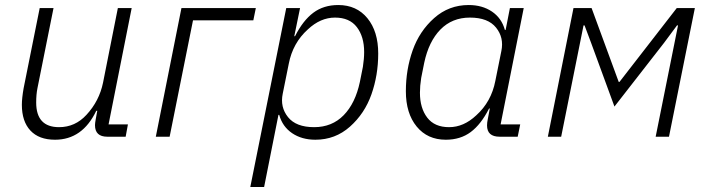

<svg xmlns="http://www.w3.org/2000/svg" viewBox="-20 -544 2827 764"><path d="M138 -512H193L129 -193Q124 -168 124 -136Q124 -38 215 -38Q279 -38 324 -87Q375 -142 390 -215L449 -512H504L412 -49H489L480 0H407Q358 0 358 -46Q358 -54 361 -70L367 -103H363Q308 12 199 12Q135 12 101 -24.5Q67 -61 67 -127Q67 -153 74 -193Z M600 0 702 -512H998L988 -463H748L655 0Z M976 200 1119 -512H1174L1151 -400H1154Q1186 -463 1227 -493.5Q1268 -524 1326 -524Q1399 -524 1442 -471.5Q1485 -419 1485 -331Q1485 -245 1458 -168.5Q1431 -92 1372.5 -40Q1314 12 1235 12Q1181 12 1142.5 -14Q1104 -40 1091 -87H1088L1031 200ZM1230 -38Q1301 -38 1347.5 -85.5Q1394 -133 1412 -218L1424 -278Q1429 -310 1429 -337Q1429 -398 1400 -436Q1371 -474 1313 -474Q1255 -474 1205 -427Q1145 -373 1129 -290L1105 -171Q1094 -118 1126 -78Q1158 -38 1230 -38Z M2040 0H1968Q1918 0 1918 -45Q1918 -56 1921 -70L1929 -112H1926Q1894 -49 1853 -18.5Q1812 12 1754 12Q1681 12 1638 -40.5Q1595 -93 1595 -181Q1595 -267 1622 -343.5Q1649 -420 1707.5 -472Q1766 -524 1845 -524Q1899 -524 1937.5 -498Q1976 -472 1989 -425H1992L2009 -512H2064L1972 -49H2050ZM1875 -85Q1935 -139 1951 -222L1975 -341Q1986 -394 1954 -434Q1922 -474 1850 -474Q1779 -474 1732.5 -426.5Q1686 -379 1668 -294L1656 -234Q1651 -202 1651 -175Q1651 -114 1680 -76Q1709 -38 1767 -38Q1825 -38 1875 -85Z M2160 0 2262 -512H2334L2442 -218H2445L2673 -512H2745L2642 0H2589L2678 -443H2674L2622 -373L2425 -120L2333 -371L2306 -443H2302L2213 0Z"/></svg>

Font: IBM Plex Sans Light
Style: Italic
Weight: 300
Italic angle: -11.31°
Designer: Mike Abbink, Paul van der Laan, Pieter van Rosmalen
Foundry: Bold Monday
Version: Version 3.0